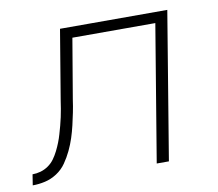

<svg xmlns="http://www.w3.org/2000/svg" viewBox="-96 -594 759 668"><g transform="rotate(-10 284.0 -260.0)"><path d="M406 0 486 -482H193L157 -269Q154 -247 149.5 -225Q145 -203 140 -181.5Q135 -160 128 -138.5Q121 -117 111 -96Q101 -75 87.5 -55.5Q74 -36 54 -23Q34 -10 12 -5Q-10 0 -32 0L-26 -38Q-12 -38 2.5 -42Q17 -46 30 -55Q43 -64 52 -76.5Q61 -89 68 -103Q75 -117 80.5 -131Q86 -145 90 -159Q94 -173 98 -187.5Q102 -202 105 -216.5Q108 -231 110.5 -245Q113 -259 115 -274L156 -520H535L449 0Z"/></g></svg>

Font: Iosevka Extralight Extended
Style: Italic
Weight: 200
Width: 7
Italic angle: -9°
Monospace: yes
Designer: Belleve Invis
Foundry: Belleve Invis
Version: Version 32.5.0; ttfautohint (v1.8.4)